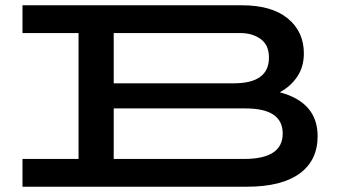

<svg xmlns="http://www.w3.org/2000/svg" viewBox="-20 -706 1308 726"><path d="M1181 -191Q1181 -99 1112.5 -49.5Q1044 0 914 0H65V-105H277V-581H65V-686H895Q1008 -686 1068.5 -636Q1129 -586 1129 -504Q1129 -454 1104.5 -417Q1080 -380 1038 -357Q1181 -319 1181 -191ZM410 -581V-391H864Q997 -391 997 -488Q997 -536 965.5 -558.5Q934 -581 889 -581ZM1049 -201Q1049 -296 909 -296H410V-105H903Q1049 -105 1049 -201Z"/></svg>

Font: BioRhyme Expanded
Style: Bold
Weight: 700
Width: 7
Designer: Aoife Mooney
Foundry: Aoife Mooney Type
Version: Version 1.000